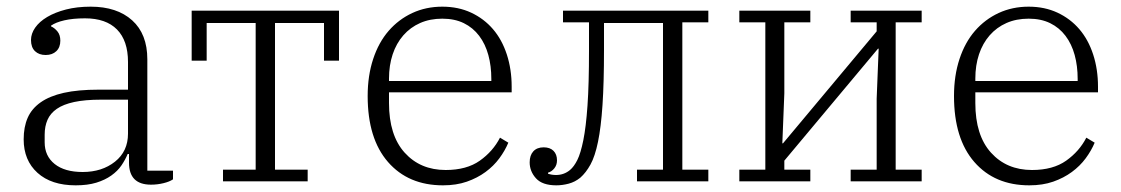

<svg xmlns="http://www.w3.org/2000/svg" viewBox="-20 -544 3363 576"><path d="M207 12Q134 12 92.5 -25.5Q51 -63 51 -126Q51 -163 63 -190.5Q75 -218 102 -237Q129 -256 171.5 -265.5Q214 -275 275 -275H364V-358Q364 -422 331 -455.5Q298 -489 235 -489Q199 -489 173 -483Q147 -477 133 -467V-465Q144 -460 152.5 -449.5Q161 -439 161 -422Q161 -402 149 -390.5Q137 -379 117 -379Q97 -379 85 -390.5Q73 -402 73 -424Q73 -443 85.5 -461Q98 -479 121.5 -493Q145 -507 178 -515.5Q211 -524 252 -524Q331 -524 376.5 -483Q422 -442 422 -366V-32H499V-6Q489 1 470.5 5.5Q452 10 433 10Q367 10 367 -56V-82H363Q356 -65 344.5 -48Q333 -31 314 -17.5Q295 -4 269 4Q243 12 207 12ZM228 -28Q286 -28 325 -59Q364 -90 364 -143V-245H283Q235 -245 202.5 -238Q170 -231 150.5 -217.5Q131 -204 122.5 -184.5Q114 -165 114 -140V-117Q114 -76 144 -52Q174 -28 228 -28Z M649 -35H747V-475H600V-362H555V-512H997V-362H952V-475H805V-35H903V0H649Z M1309 12Q1205 12 1144 -58Q1083 -128 1083 -256Q1083 -317 1099.5 -367Q1116 -417 1146 -451.5Q1176 -486 1217 -505Q1258 -524 1307 -524Q1355 -524 1393.5 -506Q1432 -488 1459 -456.5Q1486 -425 1500.5 -380.5Q1515 -336 1515 -284V-267H1147V-235Q1147 -138 1194 -86Q1241 -34 1317 -34Q1380 -34 1419.5 -62Q1459 -90 1480 -131L1505 -116Q1495 -92 1478 -69Q1461 -46 1436.5 -28Q1412 -10 1380.5 1Q1349 12 1309 12ZM1147 -301H1454V-307Q1454 -346 1445 -379Q1436 -412 1417.5 -436.5Q1399 -461 1371.5 -474.5Q1344 -488 1307 -488Q1270 -488 1240.5 -475Q1211 -462 1190 -438Q1169 -414 1158 -381Q1147 -348 1147 -308Z M1649 12Q1607 12 1588 -9Q1569 -30 1569 -57Q1569 -78 1580 -90Q1591 -102 1611 -102Q1630 -102 1640.5 -91.5Q1651 -81 1651 -63Q1651 -49 1643 -39Q1635 -29 1624 -26V-23Q1629 -21 1635.5 -20Q1642 -19 1648 -19Q1672 -19 1690 -34Q1702 -44 1712 -64Q1722 -84 1730 -123.5Q1738 -163 1742.5 -227.5Q1747 -292 1747 -392V-477H1669V-512H2105V-477H2027V-35H2105V0H1891V-35H1969V-475H1792V-395Q1792 -296 1787.5 -229Q1783 -162 1774 -118.5Q1765 -75 1751.5 -50.5Q1738 -26 1721 -11Q1705 2 1686 7Q1667 12 1649 12Z M2198 -35H2276V-477H2198V-512H2411V-477H2333V-264L2327 -114H2329L2610 -450V-477H2532V-512H2745V-477H2667V-35H2745V0H2532V-35H2610V-248L2616 -398H2614L2333 -62V-35H2411V0H2198Z M3068 12Q2964 12 2903 -58Q2842 -128 2842 -256Q2842 -317 2858.5 -367Q2875 -417 2905 -451.5Q2935 -486 2976 -505Q3017 -524 3066 -524Q3114 -524 3152.5 -506Q3191 -488 3218 -456.5Q3245 -425 3259.5 -380.5Q3274 -336 3274 -284V-267H2906V-235Q2906 -138 2953 -86Q3000 -34 3076 -34Q3139 -34 3178.5 -62Q3218 -90 3239 -131L3264 -116Q3254 -92 3237 -69Q3220 -46 3195.5 -28Q3171 -10 3139.5 1Q3108 12 3068 12ZM2906 -301H3213V-307Q3213 -346 3204 -379Q3195 -412 3176.5 -436.5Q3158 -461 3130.5 -474.5Q3103 -488 3066 -488Q3029 -488 2999.5 -475Q2970 -462 2949 -438Q2928 -414 2917 -381Q2906 -348 2906 -308Z"/></svg>

Font: IBM Plex Serif Light
Style: Regular
Weight: 300
Designer: Mike Abbink, Paul van der Laan, Pieter van Rosmalen
Foundry: Bold Monday
Version: Version 3.001